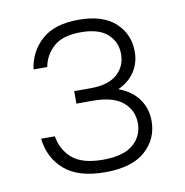

<svg xmlns="http://www.w3.org/2000/svg" viewBox="-64 -567 613 635"><g transform="rotate(-10 242.5 -250.0)"><path d="M240 -506Q321 -506 363 -467.5Q405 -429 405 -370Q405 -333 386 -303.5Q367 -274 330 -257Q375 -240 397.5 -208Q420 -176 420 -135Q420 -74 375 -34Q330 6 240 6Q150 6 103.5 -34.5Q57 -75 50 -140H96Q104 -93 137.5 -64.5Q171 -36 240 -36Q309 -36 341.5 -64Q374 -92 374 -135Q374 -178 341.5 -206Q309 -234 240 -234H185V-276H240Q300 -276 329.5 -302.5Q359 -329 359 -370Q359 -411 329.5 -437.5Q300 -464 240 -464Q180 -464 149.5 -437.5Q119 -411 111 -370H65Q73 -429 116 -467.5Q159 -506 240 -506Z"/></g></svg>

Font: Retni Sans Light
Style: Regular
Weight: 300
Designer: Vitaly Kuzmin
Foundry: ParaType Ltd.
Version: Version 1.00;March 2, 2019;FontCreator 11.5.0.2425 64-bit; t